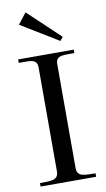

<svg xmlns="http://www.w3.org/2000/svg" viewBox="-103 -995 578 1044"><g transform="rotate(-10 186.5 -473.5)"><path d="M238 -66V-640C238 -692 285 -681 340 -683V-702H33V-683C88 -681 135 -692 135 -640V-66C135 -14 88 -21 33 -19V0H340V-19C285 -21 238 -14 238 -66ZM70 -887 117 -947 293 -781 277 -761Z"/></g></svg>

Font: Ortica Linear
Style: Regular
Weight: 400
Designer: Benedetta Bovani
Foundry: Collletttivo
Version: Version 2.000;Glyphs 3.1.2 (3151)